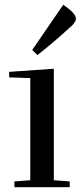

<svg xmlns="http://www.w3.org/2000/svg" viewBox="-20 -779 336 799"><path d="M282 -675Q296 -691 296 -701Q296 -724 243 -759Q237 -750 114 -571Q124 -561 136 -550Q204 -603 282 -675ZM40 -24V0H270V-24L204 -29V-493L18 -480V-457L106 -454V-29Z"/></svg>

Font: Rufina
Style: Regular
Weight: 400
Designer: Martin Sommaruga
Foundry: Martin Sommaruga
Version: Version